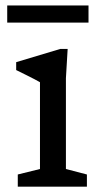

<svg xmlns="http://www.w3.org/2000/svg" viewBox="-20 -698 379 718"><path d="M233 -515 226.5 -405.5V-66L305 -45.5V0H46.5V-45.5L129.5 -66V-390.5Q124 -394 108.5 -402Q93 -410 74.5 -419.2Q56 -428.5 40.5 -436V-465.5L205.5 -515ZM7 -613.5V-677.5H311V-613.5Z"/></svg>

Font: Newsreader 7pt
Style: Regular
Weight: 400
Designer: Hugues Gentile
Foundry: Production Type
Version: Version 1.003